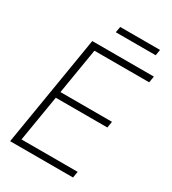

<svg xmlns="http://www.w3.org/2000/svg" viewBox="-209 -985 978 1093"><g transform="rotate(30 280.0 -438.0)"><path d="M34.7 0 154.8 -727.5H559.6L552.7 -686H192.9L143.1 -385.3H481.9L475.1 -344.2H136.2L85.9 -41H455.1L448.2 0ZM514.2 -876.5 507.8 -837.9H245.6L252.4 -876.5Z"/></g></svg>

Font: Inter Display Extra Light
Style: Italic
Weight: 200
Italic angle: -9.39999°
Designer: Rasmus Andersson
Foundry: rsms
Version: Version 4.000;git-4fc901f